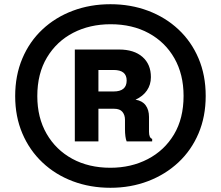

<svg xmlns="http://www.w3.org/2000/svg" viewBox="-20 -820 1048 911"><path d="M504 71Q408 71 325.5 40Q243 9 181.5 -49Q120 -107 86 -187Q52 -267 52 -364Q52 -462 86 -542.5Q120 -623 181.5 -680.5Q243 -738 325.5 -769Q408 -800 504 -800Q600 -800 682.5 -769Q765 -738 826.5 -680.5Q888 -623 922 -543Q956 -463 956 -365Q956 -267 922 -187Q888 -107 826.5 -49.5Q765 8 682.5 39.5Q600 71 504 71ZM504 -24Q602 -24 681 -65Q760 -106 805.5 -182Q851 -258 851 -365Q851 -467 807.5 -543.5Q764 -620 686 -662.5Q608 -705 505 -705Q406 -705 327.5 -664.5Q249 -624 203 -547.5Q157 -471 157 -364Q157 -262 201 -185.5Q245 -109 323 -66.5Q401 -24 504 -24ZM335 -149V-585H545Q616 -585 656 -550Q696 -515 696 -454Q696 -418 677 -390.5Q658 -363 623 -347Q655 -342 671 -320.5Q687 -299 687 -265V-195Q687 -166 702 -161V-149H581Q577 -158 575 -173.5Q573 -189 573 -207V-252Q573 -274 561 -289Q549 -304 521 -304H447V-149ZM447 -386H519Q581 -386 581 -438Q581 -488 519 -488H447Z"/></svg>

Font: BDO Grotesk
Style: Bold
Weight: 700
Designer: Deni Anggara
Foundry: Lokal Container
Version: Version 2.000